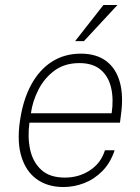

<svg xmlns="http://www.w3.org/2000/svg" viewBox="-20 -743 565 773"><path d="M235.5 10Q172.5 10 129 -20.8Q85.5 -51.5 66.8 -110.5Q48 -169.5 60 -254Q72 -339.5 105 -400.8Q138 -462 188.8 -494.5Q239.5 -527 305.5 -527Q367.5 -527 407.2 -497.5Q447 -468 462.5 -412.2Q478 -356.5 466.5 -277L463 -249H98.5Q90.5 -190.5 101.5 -140.2Q112.5 -90 146.5 -59Q180.5 -28 241 -28Q298 -28 342.5 -57.5Q387 -87 402.5 -138H441.5Q425 -88 392.8 -55Q360.5 -22 319.5 -6Q278.5 10 235.5 10ZM104.5 -287H429.5Q438 -344.5 427.2 -390.2Q416.5 -436 385 -462.5Q353.5 -489 299.5 -489Q240.5 -489 199.5 -458.8Q158.5 -428.5 134.8 -382Q111 -335.5 104.5 -287ZM282.5 -577.5 396.5 -723H453L318 -577.5Z"/></svg>

Font: Public Sans Thin Thin
Style: Italic
Weight: 250
Italic angle: -8°
Version: Version 2.001